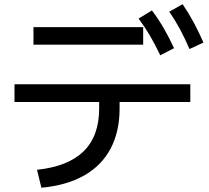

<svg xmlns="http://www.w3.org/2000/svg" viewBox="-20 -838 978 899"><path d="M444.3 -330.1V-360.4H47.9V-443.4H871.1V-360.4H540V-330.1Q540 -221.7 497.8 -142.1Q455.6 -62.5 373.5 -16.1Q291.5 30.3 173.8 41L153.3 -43Q299.3 -58.6 371.8 -129.9Q444.3 -201.2 444.3 -330.1ZM136.7 -710.9H650.4V-628.9H136.7ZM628.9 -751 691.4 -789.1Q721.7 -749 746.3 -706.5Q771 -664.1 794.9 -612.3L730.5 -579.1Q705.1 -631.8 681.2 -672.6Q657.2 -713.4 628.9 -751ZM772.5 -783.2 835 -818.4Q863.8 -775.9 887 -732.9Q910.2 -689.9 932.6 -638.7L867.2 -608.4Q844.2 -661.6 821.8 -703.1Q799.3 -744.6 772.5 -783.2Z"/></svg>

Font: Pretendard Medium
Style: Regular
Weight: 500
Designer: Base glyphs from Inter by Rasmus Andersson; Hangeul glyphs from Noto Sans CJK(Source Han Sans) by Jang Soo-young and Kan
Foundry: Kil Hyung-jin
Version: Version 1.309